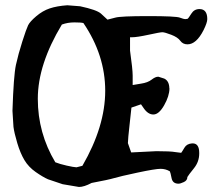

<svg xmlns="http://www.w3.org/2000/svg" viewBox="-20 -704 853 744"><path d="M303.2 -614.7Q294.4 -617.2 268.3 -617.2Q242.2 -617.2 219.7 -608.9Q126.5 -454.1 126.5 -321.3Q126.5 -188.5 194.3 -75.2Q211.4 -68.4 238.3 -62.3Q265.1 -56.2 276.4 -55.7L299.3 -61.5Q387.7 -214.4 387.7 -352.3Q387.7 -490.2 303.2 -614.7ZM475.6 -149.4 488.3 -113.3 585.9 -118.2Q640.6 -118.2 659.2 -114.7L682.1 -111.8Q686 -116.7 694.8 -131.8Q703.6 -147 724.6 -148.4H726.6Q752 -148.4 752 -111.3V-109.4Q752 -77.1 731.4 -51.8Q710.9 -26.4 706.1 -18.1Q706.1 -4.9 692.4 1.5Q678.7 7.8 671.9 7.8Q648.9 7.8 644.8 -13.9Q640.6 -35.6 638.2 -40Q622.1 -49.8 602.1 -49.8Q582 -49.8 513.2 -35.2Q444.3 -20.5 422.4 -13.9Q400.4 -7.3 335 4.9Q305.7 20.5 286.1 20.5L222.7 9.8L166 -9.3Q146 -18.1 118.4 -37.4Q90.8 -56.6 74.7 -83.5Q58.6 -110.4 46.9 -149.7Q35.2 -189 32.2 -212.4L28.3 -274.4Q32.7 -410.6 41.7 -452.4Q50.8 -494.1 66.4 -543Q82 -591.8 88.9 -606Q95.7 -620.1 120.4 -641.1Q145 -662.1 172.6 -671.4Q200.2 -680.7 240.7 -683.6L290.5 -679.7Q354.5 -666 371.1 -651.4Q387.7 -636.7 396.5 -627.9Q406.2 -629.9 426.8 -635.7Q447.3 -641.6 554.2 -641.6Q661.1 -641.6 676.8 -635.7Q692.4 -629.9 697.3 -629.9Q702.1 -629.9 706.5 -630.9Q710.4 -633.3 721.4 -651.1Q732.4 -668.9 752.9 -668.9Q783.2 -668.9 783.2 -629.9Q783.2 -616.2 768.6 -586.9Q740.7 -532.2 706.5 -532.2Q688.5 -532.2 678.7 -545.9Q668.9 -559.6 643.6 -569.3Q618.2 -579.1 609.1 -579.1Q600.1 -579.1 555.4 -569.3Q510.7 -559.6 491.2 -559.6H483.9V-507.8Q494.1 -435.5 494.1 -411.1V-374.5L526.4 -379.9Q552.7 -383.8 567.4 -395.3Q582 -406.7 592.8 -406.7H593.8L616.7 -399.4Q635.7 -390.1 636.2 -361.8L636.7 -361.3Q636.2 -331.5 616 -295.9Q595.7 -260.3 574.2 -260.3Q552.7 -260.3 535.2 -287.1L526.4 -299.8L489.3 -287.1Q487.3 -266.1 481.7 -217Q476.1 -168 475.6 -149.4Z"/></svg>

Font: Drukaatie burti
Style: Demi
Weight: 600
Version: Version 0.14